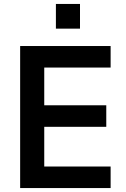

<svg xmlns="http://www.w3.org/2000/svg" viewBox="-20 -952 638 972"><path d="M82 0V-719H540V-610H204V-419H518V-310H204V-109H540V0ZM263 -807V-932H385V-807Z"/></svg>

Font: Nunitoga
Style: Bold
Weight: 700
Designer: Vernon Adams
Foundry: Vernon Adams
Version: Version 1.0